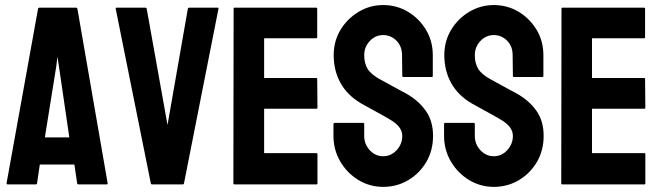

<svg xmlns="http://www.w3.org/2000/svg" viewBox="-20 -726 2610 756"><path d="M5.9 -4.9 129.9 -691.9Q130.9 -695.8 134.8 -695.8H279.8Q283.7 -695.8 284.7 -691.9L403.8 -4.9Q404.3 0 399.9 0H289.1Q284.2 0 283.7 -4.9L272.9 -78.1H136.7L126 -4.9Q125.5 0 121.1 0H9.8Q5.9 0 5.9 -4.9ZM211.9 -465.8 206.1 -502.9 201.7 -465.8 156.7 -185.1H252.9Z M699.7 0H578.6Q574.2 0 573.7 -4.9L435.5 -691.9Q434.6 -695.8 439.5 -695.8H552.7Q556.6 -695.8 557.6 -691.9L639.6 -233.9L719.7 -691.9Q720.7 -695.8 724.6 -695.8H836.4Q841.8 -695.8 840.3 -691.9L704.6 -4.9Q704.1 0 699.7 0Z M1226.1 0H902.8Q898.9 0 898.9 -4.9L899.9 -691.9Q899.9 -695.8 903.8 -695.8H1225.1Q1229 -695.8 1229 -690.9V-579.1Q1229 -575.2 1225.1 -575.2H1020V-418.9H1225.1Q1229 -418.9 1229 -415L1230 -301.8Q1230 -297.9 1226.1 -297.9H1020V-123H1226.1Q1230 -123 1230 -118.2V-3.9Q1230 0 1226.1 0Z M1488.8 9.8Q1435.5 9.8 1390.6 -17.6Q1346.2 -44.9 1319.6 -90.6Q1293 -136.2 1293 -190.9V-236.8Q1293 -242.2 1297.9 -242.2H1410.2Q1414.1 -242.2 1414.1 -236.8V-190.9Q1414.1 -158.2 1436 -134.5Q1458 -110.8 1488.8 -110.8Q1520 -110.8 1542 -135Q1564 -159.2 1564 -190.9Q1564 -227.5 1516.1 -254.9Q1508.3 -259.8 1495.8 -266.8Q1483.4 -273.9 1466.3 -283.2Q1449.2 -292.5 1433.1 -301.5Q1417 -310.5 1401.9 -318.8Q1347.2 -351.1 1320.6 -399.7Q1293.9 -448.2 1293.9 -508.8Q1293.9 -564.5 1321.3 -609.4Q1348.6 -653.8 1392.8 -679.9Q1437 -706.1 1488.8 -706.1Q1542 -706.1 1586.4 -679.7Q1630.9 -652.8 1657.5 -608.4Q1684.1 -564 1684.1 -508.8V-426.8Q1684.1 -422.9 1680.2 -422.9H1567.9Q1564 -422.9 1564 -426.8L1563 -508.8Q1563 -543.9 1541 -565.9Q1519 -587.9 1488.8 -587.9Q1458 -587.9 1436 -564.5Q1414.1 -541 1414.1 -508.8Q1414.1 -476.1 1428 -454.1Q1441.9 -432.1 1479 -412.1Q1482.9 -410.2 1497.1 -402.3Q1511.2 -394.5 1528.6 -385Q1545.9 -375.5 1560.1 -367.9Q1574.2 -360.4 1577.1 -358.9Q1627 -331.1 1656 -290.5Q1685.1 -250 1685.1 -190.9Q1685.1 -133.8 1658.7 -88.4Q1631.8 -43 1587.4 -16.6Q1543 9.8 1488.8 9.8Z M1924.3 9.8Q1871.1 9.8 1826.2 -17.6Q1781.7 -44.9 1755.1 -90.6Q1728.5 -136.2 1728.5 -190.9V-236.8Q1728.5 -242.2 1733.4 -242.2H1845.7Q1849.6 -242.2 1849.6 -236.8V-190.9Q1849.6 -158.2 1871.6 -134.5Q1893.6 -110.8 1924.3 -110.8Q1955.6 -110.8 1977.5 -135Q1999.5 -159.2 1999.5 -190.9Q1999.5 -227.5 1951.7 -254.9Q1943.8 -259.8 1931.4 -266.8Q1918.9 -273.9 1901.9 -283.2Q1884.8 -292.5 1868.7 -301.5Q1852.5 -310.5 1837.4 -318.8Q1782.7 -351.1 1756.1 -399.7Q1729.5 -448.2 1729.5 -508.8Q1729.5 -564.5 1756.8 -609.4Q1784.2 -653.8 1828.4 -679.9Q1872.6 -706.1 1924.3 -706.1Q1977.5 -706.1 2022 -679.7Q2066.4 -652.8 2093 -608.4Q2119.6 -564 2119.6 -508.8V-426.8Q2119.6 -422.9 2115.7 -422.9H2003.4Q1999.5 -422.9 1999.5 -426.8L1998.5 -508.8Q1998.5 -543.9 1976.6 -565.9Q1954.6 -587.9 1924.3 -587.9Q1893.6 -587.9 1871.6 -564.5Q1849.6 -541 1849.6 -508.8Q1849.6 -476.1 1863.5 -454.1Q1877.4 -432.1 1914.6 -412.1Q1918.5 -410.2 1932.6 -402.3Q1946.8 -394.5 1964.1 -385Q1981.4 -375.5 1995.6 -367.9Q2009.8 -360.4 2012.7 -358.9Q2062.5 -331.1 2091.6 -290.5Q2120.6 -250 2120.6 -190.9Q2120.6 -133.8 2094.2 -88.4Q2067.4 -43 2022.9 -16.6Q1978.5 9.8 1924.3 9.8Z M2517.1 0H2193.8Q2189.9 0 2189.9 -4.9L2190.9 -691.9Q2190.9 -695.8 2194.8 -695.8H2516.1Q2520 -695.8 2520 -690.9V-579.1Q2520 -575.2 2516.1 -575.2H2311V-418.9H2516.1Q2520 -418.9 2520 -415L2521 -301.8Q2521 -297.9 2517.1 -297.9H2311V-123H2517.1Q2521 -123 2521 -118.2V-3.9Q2521 0 2517.1 0Z"/></svg>

Font: Bayon
Style: Regular
Weight: 400
Designer: Danh Hong
Version: Version 8.001; ttfautohint (v1.8.3)